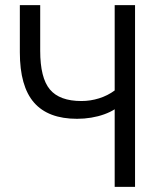

<svg xmlns="http://www.w3.org/2000/svg" viewBox="-20 -725 626 745"><path d="M425 0V-301Q408 -290 384.5 -281.5Q361 -273 334 -268.5Q307 -264 279 -264Q167 -264 112 -327Q57 -390 57 -522V-705H136V-528Q136 -423 173.5 -378Q211 -333 296 -333Q331 -333 364.5 -343.5Q398 -354 425 -374V-705H504V0Z"/></svg>

Font: Nunito Sans 10pt Condensed
Style: Regular
Weight: 400
Width: 3
Designer: Vernon Adams
Foundry: Vernon Adams
Version: Version 3.101;gftools[0.9.27]